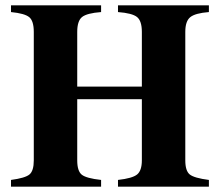

<svg xmlns="http://www.w3.org/2000/svg" viewBox="-20 -696 818 716"><path d="M759 0H420V-25Q474 -31 491.5 -45.5Q509 -60 509 -98V-326H268V-98Q268 -58 285 -44.5Q302 -31 357 -25V0H21V-25Q74 -32 90 -45.5Q106 -59 106 -98V-577Q106 -618 89 -632Q72 -646 21 -651V-676H357V-651Q304 -647 286 -632.5Q268 -618 268 -577V-373H509V-577Q509 -618 491 -632.5Q473 -647 420 -651V-676H759V-651Q708 -647 689.5 -632Q671 -617 671 -577V-98Q671 -59 687.5 -45.5Q704 -32 759 -25Z"/></svg>

Font: STIX MathJax Main
Style: Bold
Weight: 700
Designer: MicroPress Inc., with final additions and corrections provided by Coen Hoffman, Elsevier (retired)
Version: Version 1.1.1